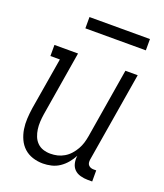

<svg xmlns="http://www.w3.org/2000/svg" viewBox="-133 -798 766 895"><g transform="rotate(20 250.0 -350.0)"><path d="M185 8Q158 8 133.5 0Q109 -8 91 -24.5Q73 -41 62.5 -64Q52 -87 48 -112.5Q44 -138 45.5 -164.5Q47 -191 51 -218L94 -475H47V-530H164L111 -209Q108 -190 107 -171Q106 -152 108.5 -134Q111 -116 117.5 -99.5Q124 -83 136.5 -70.5Q149 -58 166 -52.5Q183 -47 202 -47Q220 -47 237 -51Q254 -55 270 -64.5Q286 -74 298.5 -88Q311 -102 320 -118Q329 -134 334 -150.5Q339 -167 342 -185L399 -530H460L386 -84Q385 -76 386 -69Q387 -62 391.5 -57Q396 -52 402.5 -49.5Q409 -47 417 -47H430V8H407Q389 8 371 3Q353 -2 341 -14Q329 -26 325 -44.5Q321 -63 324 -81Q314 -62 299.5 -44.5Q285 -27 266.5 -14.5Q248 -2 226.5 3Q205 8 185 8ZM156 -652V-708H456V-652Z"/></g></svg>

Font: Iosevka Slab Light
Style: Italic
Weight: 300
Italic angle: -9°
Monospace: yes
Designer: Belleve Invis
Foundry: Belleve Invis
Version: Version 11.1.1; ttfautohint (v1.8.3)